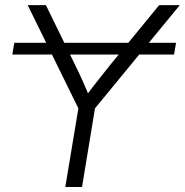

<svg xmlns="http://www.w3.org/2000/svg" viewBox="-20 -748 739 768"><path d="M684.1 -576.7 676.3 -529.8H29.3L37.1 -576.7ZM241.2 0 293.5 -314.5 90.8 -727.5H163.6L279.8 -489.7Q296.9 -455.1 312 -421.1Q327.1 -387.2 341.8 -350.6H314Q340.8 -387.2 367.7 -421.4Q394.5 -455.6 421.9 -489.7L616.7 -727.5H699.2L359.9 -314.5L308.1 0Z"/></svg>

Font: Inter 28pt Light
Style: Italic
Weight: 300
Italic angle: -9.3988°
Designer: Rasmus Andersson
Foundry: rsms
Version: Version 4.001;git-66647c0bb